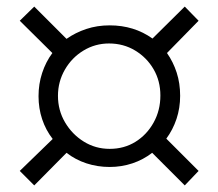

<svg xmlns="http://www.w3.org/2000/svg" viewBox="-20 -560 663 583"><path d="M313 -53Q276 -53 242.5 -64Q209 -75 182 -96L84 3L40 -41L140 -138Q119 -165 108 -198Q97 -231 97 -268Q97 -305 108 -338.5Q119 -372 139 -399L40 -497L84 -540L182 -442Q209 -461 242 -472Q275 -483 313 -483Q387 -483 443 -443L541 -540L583 -497L487 -399Q506 -372 516.5 -339.5Q527 -307 527 -269Q527 -232 516 -199Q505 -166 485 -139L583 -41L541 3L442 -96Q415 -75 382 -64Q349 -53 313 -53ZM313 -108Q357 -108 391.5 -129.5Q426 -151 446.5 -188Q467 -225 467 -270Q467 -314 446.5 -349.5Q426 -385 390.5 -406.5Q355 -428 311 -428Q269 -428 233.5 -406.5Q198 -385 177 -348.5Q156 -312 156 -269Q156 -225 177.5 -188.5Q199 -152 234.5 -130Q270 -108 313 -108Z"/></svg>

Font: STIX Two Text Medium
Style: Regular
Weight: 500
Designer: Ross Mills, John Hudson & Paul Hanslow, Tiro Typeworks Ltd; with prior portions MicroPress Inc., and Coen Hoffman.
Foundry: Tiro Typeworks Ltd
Version: Version 2.13 b171